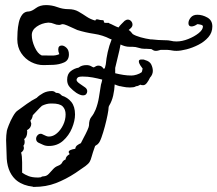

<svg xmlns="http://www.w3.org/2000/svg" viewBox="-20 -693 855 755"><path d="M112 42Q109 42 109 41Q72 37 47 18Q44 16 40 12Q6 -21 6 -83Q6 -98 5 -112.5Q4 -127 4 -142Q4 -161 7 -179Q8 -184 14.5 -201Q21 -218 31 -235.5Q41 -253 49 -258Q67 -271 85.5 -284.5Q104 -298 124 -308Q135 -319 150 -327Q165 -335 184 -335Q193 -335 200 -328Q212 -328 218 -322L221 -319Q223 -319 223 -317Q246 -310 260.5 -292Q275 -274 275 -243Q275 -218 263 -189Q251 -160 228 -139.5Q205 -119 172 -119Q159 -119 149.5 -123.5Q140 -128 131 -132Q122 -137 122 -147Q122 -155 127.5 -161Q133 -167 140 -167Q145 -167 149 -164Q164 -156 172 -156Q189 -156 204 -169Q219 -182 228.5 -202Q238 -222 238 -243Q238 -263 226.5 -274.5Q215 -286 185 -286H180Q171 -286 162 -283.5Q153 -281 145 -277Q135 -268 126 -258Q117 -248 109 -240Q107 -226 99 -218L100 -217L103 -207Q103 -190 86 -181Q87 -179 87 -175Q87 -154 75 -146Q77 -142 77 -135Q77 -125 72 -120Q74 -114 74 -111Q74 -101 63 -93Q67 -80 67 -54.5Q67 -29 67 -14Q78 -6 92.5 -0.5Q107 5 127 5H131Q133 5 136 4.5Q139 4 141 4Q145 0 154 0Q164 -1 172 -9.5Q180 -18 188.5 -27.5Q197 -37 208 -41Q221 -46 224.5 -54Q228 -62 238 -66Q238 -78 254 -87Q250 -93 250 -95Q250 -104 276 -108Q277 -117 284 -122Q291 -127 298 -130Q301 -137 309 -151.5Q317 -166 323.5 -180.5Q330 -195 330 -200Q330 -222 339.5 -233.5Q349 -245 356 -262Q365 -285 369 -310Q373 -335 377 -360Q379 -365 380 -370.5Q381 -376 382 -380Q363 -385 344 -388.5Q325 -392 305 -392Q289 -392 285 -387.5Q281 -383 281 -379Q281 -372 295.5 -362.5Q310 -353 315 -349Q323 -343 323 -334Q323 -328 319 -323Q315 -318 306 -318Q296 -318 280 -328Q267 -337 255.5 -349Q244 -361 244 -379Q244 -402 258 -413Q272 -424 289 -427Q301 -437 320 -437Q331 -437 338.5 -432.5Q346 -428 349 -428Q354 -431 358 -433Q362 -435 367 -435Q380 -435 387 -423H388L391 -424H392L396 -440Q398 -463 403.5 -488Q409 -513 419 -538L413 -540Q384 -555 350 -560Q316 -565 284 -575Q279 -577 267.5 -582.5Q256 -588 244 -593Q232 -598 227 -598Q223 -598 220 -596.5Q217 -595 212 -595Q202 -595 192 -599.5Q182 -604 171 -604H169Q144 -602 124.5 -588.5Q105 -575 105 -555Q105 -533 116.5 -507.5Q128 -482 144 -475H151Q165 -475 182.5 -474.5Q200 -474 213 -480V-481Q209 -490 209 -498Q209 -514 223 -514Q232 -514 241.5 -505Q251 -496 251 -479Q251 -456 232 -447.5Q213 -439 189.5 -438Q166 -437 151 -437Q126 -437 102.5 -449Q79 -461 63.5 -484Q48 -507 48 -539Q48 -550 49 -568Q50 -586 54 -604.5Q58 -623 67.5 -635.5Q77 -648 94 -648Q105 -649 121 -661Q137 -673 161 -673Q184 -673 205.5 -665Q227 -657 249 -657Q272 -657 288.5 -647.5Q305 -638 320.5 -627.5Q336 -617 355 -612Q356 -617 361 -617Q365 -617 369.5 -615.5Q374 -614 379 -614Q390 -614 388.5 -608.5Q387 -603 397 -603H408Q408 -603 410 -601Q418 -598 427.5 -593Q437 -588 446 -585Q451 -592 457 -598Q463 -604 470 -611Q477 -616 482 -616Q490 -616 495.5 -610Q501 -604 501 -596Q501 -589 495 -583Q492 -581 486 -575Q491 -572 494.5 -568Q498 -564 502 -559Q513 -552 532.5 -546.5Q552 -541 573 -538H578Q604 -535 623 -535Q644 -535 652.5 -532.5Q661 -530 674 -530Q696 -530 720 -539.5Q744 -549 761 -562.5Q778 -576 778 -589Q778 -594 769 -596Q760 -598 756 -598Q743 -589 733 -589Q721 -589 721 -602Q721 -613 730 -624Q739 -635 756 -635Q776 -635 795.5 -624Q815 -613 815 -589Q815 -565 799.5 -547Q784 -529 760.5 -517Q737 -505 713.5 -499Q690 -493 674 -493Q664 -493 657 -494.5Q650 -496 637 -497H612Q608 -496 603 -494.5Q598 -493 593 -493Q587 -493 583.5 -495Q580 -497 575 -500Q571 -500 566.5 -500.5Q562 -501 558 -501H549Q537 -501 525 -505Q513 -509 501 -509H490Q480 -509 471 -511.5Q462 -514 454 -518Q450 -495 444 -472Q438 -449 433 -426V-405Q449 -401 465 -398.5Q481 -396 497 -396Q506 -396 517.5 -399.5Q529 -403 537 -409L539 -414Q539 -417 541 -423Q537 -428 531.5 -436.5Q526 -445 526 -452Q526 -459 536 -459Q539 -459 542.5 -459Q546 -459 550 -457Q569 -452 575 -439Q581 -426 581 -414Q581 -407 578 -400Q575 -393 570 -388Q565 -377 558 -367.5Q551 -358 543 -358Q535 -358 532 -360Q528 -358 524 -356Q520 -354 515 -354Q511 -351 504.5 -350Q498 -349 491 -349Q476 -349 463 -352Q450 -355 451 -354Q440 -357 431 -361Q430 -339 425 -317Q420 -295 409 -277Q407 -273 407 -270Q407 -262 403 -241.5Q399 -221 392.5 -196.5Q386 -172 379 -152.5Q372 -133 366 -128Q365 -126 362 -124.5Q359 -123 357 -121L354 -119Q344 -91 340.5 -77.5Q337 -64 332.5 -56.5Q328 -49 316 -40Q304 -31 277 -13Q239 12 200 27Q161 42 114 42Z"/></svg>

Font: RU Serius
Style: Regular
Weight: 400
Designer: Robert E. Leuschke
Foundry: Robert E. Leuschke
Version: Version 1.011; ttfautohint (v1.8.3)